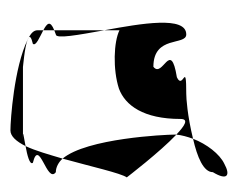

<svg xmlns="http://www.w3.org/2000/svg" viewBox="-64 -608 456 368"><g transform="rotate(-90 164.0 -424.0)"><path d="M8 -409C8 -409 57 -345 90 -314V-318C90 -335 83 -486 44 -532C29 -478 16 -420 8 -409ZM18 -244C1 -216 12 -210 34 -222C53 -231 72 -256 82 -282C47 -274 18 -262 18 -244ZM18 -545C27 -545 37 -540 44 -532C52 -559 59 -584 68 -603C51 -600 31 -595 36 -589C85 -577 -5 -562 18 -545ZM68 -603C87 -607 103 -608 80 -608H220C217 -608 258 -605 272 -599C219 -625 118 -632 98 -632C87 -632 77 -621 68 -603ZM82 -282C127 -293 160 -295 168 -295C234 -295 174 -301 200 -313C274 -325 197 -340 220 -358C281 -358 260 -295 282 -295C318 -295 303 -381 290 -452V-423C268 -434 215 -436 178 -424C146 -412 120 -377 120 -306C120 -290 108 -297 90 -314C89 -304 86 -293 82 -282ZM264 -589C259 -583 277 -576 290 -569V-580C290 -587 285 -592 276 -597C279 -595 277 -592 264 -589ZM272 -599C273 -598 275 -598 276 -597C275 -598 274 -598 272 -599ZM282 -545C273 -545 281 -502 290 -452V-548ZM290 -548C310 -556 303 -562 290 -569Z"/></g></svg>

Font: bitstorm
Style: maxcn
Weight: 400
Version: Version 0.2